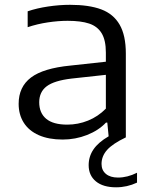

<svg xmlns="http://www.w3.org/2000/svg" viewBox="-20 -571 623 798"><path d="M549.5 147V188Q508 207.5 462.5 207.5Q408.5 207.5 378.5 182.8Q348.5 158 348.5 115.5Q348.5 79.5 368.5 50Q388.5 20.5 431.5 -4.5L426 -61.5H420.5Q390 -29 341.8 -10Q293.5 9 240.5 9Q182.5 9 141.2 -9.2Q100 -27.5 78.8 -61Q57.5 -94.5 57.5 -139.5Q57.5 -210 108.8 -248.8Q160 -287.5 273 -298.5L420 -314.5V-352.5Q420 -404 402.5 -432.8Q385 -461.5 350.8 -473Q316.5 -484.5 261 -484.5Q222.5 -484.5 179 -478Q135.5 -471.5 95 -458V-524Q133 -537 180 -544Q227 -551 271 -551Q350 -551 400.8 -532Q451.5 -513 477.2 -468.5Q503 -424 503 -348.5V0Q448.5 26 425.2 52Q402 78 402 110.5Q402 136.5 420.2 151.8Q438.5 167 470.5 167Q509.5 167 549.5 147ZM420 -119.5V-260L278 -244.5Q205.5 -236 174.2 -212.5Q143 -189 143 -146Q143 -101.5 172 -77.2Q201 -53 259.5 -53Q304.5 -53 346 -69.8Q387.5 -86.5 420 -119.5Z"/></svg>

Font: Encode Sans Expanded
Style: Regular
Weight: 400
Width: 7
Designer: Multiple Designers
Foundry: Impallari Type
Version: Version 2.000